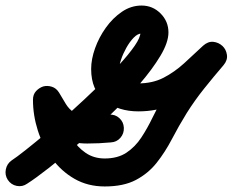

<svg xmlns="http://www.w3.org/2000/svg" viewBox="-71 -623 840 693"><path d="M-43 26Q-54 9 -50 -11.5Q-46 -32 -29 -44Q-12 -55 21.5 -81.5Q55 -108 98 -144Q141 -180 187.5 -222Q234 -264 278 -306.5Q322 -349 358 -388Q394 -427 415 -457.5Q436 -488 436 -506Q436 -506 436 -506Q436 -502 440 -502Q440 -502 440 -502Q426 -502 411.5 -487Q397 -472 385 -450.5Q373 -429 366 -408Q359 -387 359 -374Q359 -341 379 -331.5Q399 -322 428 -322Q480 -322 519.5 -342.5Q559 -363 593.5 -394.5Q628 -426 662 -458Q680 -474 699 -472Q718 -470 732 -457Q745 -445 748 -425.5Q751 -406 736 -388Q700 -346 666 -303.5Q632 -261 603 -215Q574 -168 549.5 -121Q525 -74 494.5 -35.5Q464 3 419.5 26.5Q375 50 307 50Q246 50 198 22.5Q150 -5 116.5 -51Q83 -97 65.5 -152Q48 -207 48 -263Q48 -282 59 -294Q70 -306 85 -311Q100 -315 116 -310Q132 -305 142 -289Q155 -267 166.5 -248Q178 -229 195.5 -217.5Q213 -206 244 -206Q264 -206 283.5 -207Q303 -208 323 -209Q344 -211 359.5 -197Q375 -183 376 -162Q377 -141 363.5 -125.5Q350 -110 329 -109Q308 -107 286.5 -106Q265 -105 244 -105Q193 -105 159.5 -122Q126 -139 102 -169Q78 -199 55 -237Q45 -253 58.5 -266.5Q72 -280 92 -285Q112 -291 130.5 -286.5Q149 -282 149 -264Q149 -230 159 -192.5Q169 -155 189 -123Q209 -91 238.5 -71Q268 -51 307 -51Q354 -51 385.5 -72Q417 -93 439 -126.5Q461 -160 479 -197.5Q497 -235 517 -268Q548 -318 584.5 -363Q621 -408 658 -453Q673 -471 693 -468.5Q713 -466 727 -453Q742 -439 745.5 -419.5Q749 -400 731 -384Q686 -342 642 -305Q598 -268 546.5 -244.5Q495 -221 428 -221Q357 -221 307.5 -259Q258 -297 258 -374Q258 -409 272 -448.5Q286 -488 311 -523Q336 -558 369 -580.5Q402 -603 440 -603Q480 -603 508.5 -574.5Q537 -546 537 -506Q537 -470 508 -421.5Q479 -373 431.5 -318Q384 -263 326.5 -208Q269 -153 211.5 -104Q154 -55 105.5 -17Q57 21 27 40Q10 52 -10.5 48Q-31 44 -43 26Z"/></svg>

Font: FRB American Cursive Ultra
Style: Bold Italic
Weight: 1000
Italic angle: -25°
Version: Version 2.0;Modular Font Editor K font №1